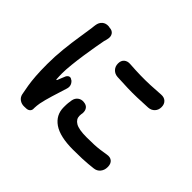

<svg xmlns="http://www.w3.org/2000/svg" viewBox="-169 -1036 1338 1338"><g transform="rotate(45 500.0 -367.0)"><path d="M448 -636Q448 -665 465.5 -680Q483 -695 511 -693Q570 -689 618 -688Q666 -687 713 -689Q760 -691 814 -695Q843 -697 860.5 -680.5Q878 -664 878 -635Q878 -607 860.5 -588Q843 -569 814 -567Q758 -564 711 -562.5Q664 -561 617 -562.5Q570 -564 512 -567Q484 -569 466 -588Q448 -607 448 -636ZM470 -277Q496 -275 508.5 -258.5Q521 -242 519 -216Q518 -210 517 -204Q516 -198 516 -188Q516 -155 548 -136Q580 -117 656 -117Q701 -117 731.5 -118.5Q762 -120 787.5 -123.5Q813 -127 843 -132Q872 -137 889.5 -122.5Q907 -108 908 -79V-73Q908 -44 891 -23Q874 -2 845 1Q819 4 796 6Q773 8 740.5 9.5Q708 11 651 11Q522 11 459 -32.5Q396 -76 396 -153Q396 -182 397.5 -194Q399 -206 402 -226Q407 -252 426 -266Q445 -280 470 -277ZM229 -771Q258 -770 270.5 -751Q283 -732 276 -704Q275 -698 273 -690Q271 -682 269 -677Q264 -652 256 -606Q248 -560 240 -506Q232 -452 226.5 -400Q221 -348 221 -310Q221 -296 221.5 -283.5Q222 -271 223 -256Q225 -246 230 -255Q235 -268 242.5 -286Q250 -304 254 -314Q262 -328 274 -331.5Q286 -335 299 -324L302 -323Q331 -297 320 -261Q302 -205 285 -149Q268 -93 260 -53Q258 -42 256.5 -28Q255 -14 255 -6V1Q256 16 247 26Q238 36 222 38L199 39Q173 40 153 26Q133 12 128 -13Q121 -48 115 -84.5Q109 -121 105.5 -168.5Q102 -216 102 -284Q102 -359 110 -435.5Q118 -512 128.5 -577Q139 -642 144 -680Q145 -688 146 -699Q147 -710 148 -713Q152 -742 171 -758.5Q190 -775 219 -773Z"/></g></svg>

Font: Chiron GoRound TC
Style: Bold
Weight: 700
Designer: Ryoko NISHIZUKA 西塚涼子 (kana, bopomofo & ideographs); Paul D. Hunt (Latin, Greek & Cyrillic); Sandoll Communications 산돌커뮤니
Foundry: Adobe
Version: Version 1.000;hotconv 1.1.1;makeotfexe 2.6.0